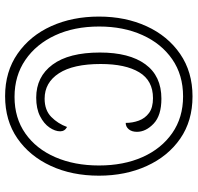

<svg xmlns="http://www.w3.org/2000/svg" viewBox="-31 -734 775 753"><g transform="rotate(90 356.5 -357.5)"><path d="M357 10Q261 10 190.5 -39Q120 -88 82.5 -171Q45 -254 45 -358Q45 -462 83 -545Q121 -628 191.5 -676.5Q262 -725 358 -725Q454 -725 523.5 -677Q593 -629 631 -545.5Q669 -462 669 -358Q669 -252 630.5 -169Q592 -86 522.5 -38Q453 10 357 10ZM360 -27Q443 -27 503.5 -69.5Q564 -112 596.5 -187Q629 -262 629 -358Q629 -455 596 -529Q563 -603 502 -645.5Q441 -688 358 -688Q274 -688 212.5 -645.5Q151 -603 117.5 -528.5Q84 -454 84 -359Q84 -261 118.5 -186.5Q153 -112 215 -69.5Q277 -27 360 -27ZM363 -112Q281 -112 233.5 -176Q186 -240 186 -362Q186 -477 232 -540Q278 -603 367 -603Q433 -603 465 -572.5Q497 -542 497 -507Q497 -487 487 -475Q477 -463 462 -463Q462 -490 453 -514.5Q444 -539 423 -554.5Q402 -570 365 -570Q296 -570 263.5 -516Q231 -462 231 -365Q231 -257 267.5 -201Q304 -145 367 -145Q412 -145 438.5 -171Q465 -197 478 -233Q495 -224 495 -206Q495 -186 480 -164Q465 -142 435.5 -127Q406 -112 363 -112Z"/></g></svg>

Font: Noto Serif Bengali Condensed Light
Style: Regular
Weight: 300
Width: 3
Designer: Juan Bruce, Universal Thirst, Indian Type Foundry and the Monotype Design Team.
Foundry: Monotype Imaging Inc.
Version: Version 2.003; ttfautohint (v1.8.4.7-5d5b)